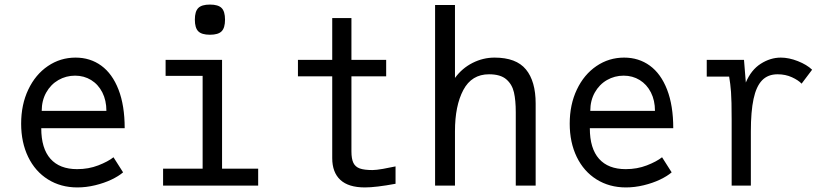

<svg xmlns="http://www.w3.org/2000/svg" viewBox="-20 -812 3640 840"><path d="M72.5 -271Q72.5 -354.5 103.8 -420.2Q135 -486 189.5 -523Q244 -560 310.5 -560Q374.5 -560 423 -524.8Q471.5 -489.5 498.5 -420Q525.5 -350.5 525.5 -251H160.5Q160.5 -162.5 200.8 -117.2Q241 -72 317.5 -72Q367.5 -72 410 -88.5Q452.5 -105 476.5 -124L518.5 -58Q499.5 -41.5 467.5 -26.2Q435.5 -11 396.2 -1.5Q357 8 318.5 8Q246 8 190 -27Q134 -62 103.2 -125.5Q72.5 -189 72.5 -271ZM308.5 -481Q269 -481 235.5 -461.8Q202 -442.5 182.2 -407.2Q162.5 -372 162.5 -327H445.5Q445.5 -372.5 427.8 -407.5Q410 -442.5 378.8 -461.8Q347.5 -481 308.5 -481Z M704.5 -550H951.5V-74H1109.5V0H693.5V-74H866.5V-480H704.5ZM832.5 -726Q832.5 -762 847.5 -777Q862.5 -792 898.5 -792Q934.5 -792 949.5 -777Q964.5 -762 964.5 -726Q964.5 -690 949.5 -675Q934.5 -660 898.5 -660Q862.5 -660 847.5 -675Q832.5 -690 832.5 -726Z M1433.5 -120V-478H1283.5V-550H1433.5V-733H1517.5V-550H1669.5V-478H1517.5V-150Q1517.5 -117 1526 -99.5Q1534.5 -82 1554 -75Q1573.5 -68 1609.5 -68Q1625.5 -68 1655.5 -73.2Q1685.5 -78.5 1710.5 -84V-8Q1624 8 1576.5 8Q1504.5 8 1469 -25Q1433.5 -58 1433.5 -120Z M1883.5 -790H1970.5V-471Q2001.5 -513.5 2047.5 -536.8Q2093.5 -560 2143.5 -560Q2238.5 -560 2281 -508.2Q2323.5 -456.5 2323.5 -359V0H2236.5V-321Q2236.5 -373 2228.5 -408Q2220.5 -443 2195 -465Q2169.5 -487 2119.5 -487Q2043.5 -487 2007 -418.2Q1970.5 -349.5 1970.5 -238V0H1883.5Z M2472.5 -271Q2472.5 -354.5 2503.8 -420.2Q2535 -486 2589.5 -523Q2644 -560 2710.5 -560Q2774.5 -560 2823 -524.8Q2871.5 -489.5 2898.5 -420Q2925.5 -350.5 2925.5 -251H2560.5Q2560.5 -162.5 2600.8 -117.2Q2641 -72 2717.5 -72Q2767.5 -72 2810 -88.5Q2852.5 -105 2876.5 -124L2918.5 -58Q2899.5 -41.5 2867.5 -26.2Q2835.5 -11 2796.2 -1.5Q2757 8 2718.5 8Q2646 8 2590 -27Q2534 -62 2503.2 -125.5Q2472.5 -189 2472.5 -271ZM2708.5 -481Q2669 -481 2635.5 -461.8Q2602 -442.5 2582.2 -407.2Q2562.5 -372 2562.5 -327H2845.5Q2845.5 -372.5 2827.8 -407.5Q2810 -442.5 2778.8 -461.8Q2747.5 -481 2708.5 -481Z M3181 -287Q3181 -373.5 3178.2 -409.5Q3175.5 -445.5 3170 -477H3072V-550H3235L3243 -451Q3266 -506 3308.2 -533Q3350.5 -560 3396 -560Q3431.5 -560 3470.8 -544.5Q3510 -529 3533 -507L3487 -446Q3473 -461 3444.8 -474Q3416.5 -487 3382 -487Q3339.5 -487 3314 -460.5Q3288.5 -434 3276.8 -379.2Q3265 -324.5 3265 -237V0H3181Z"/></svg>

Font: JuliaMono
Style: Regular
Weight: 400
Monospace: yes
Designer: cormullion
Foundry: corm
Version: Version 0.055; ttfautohint (v1.8.4)